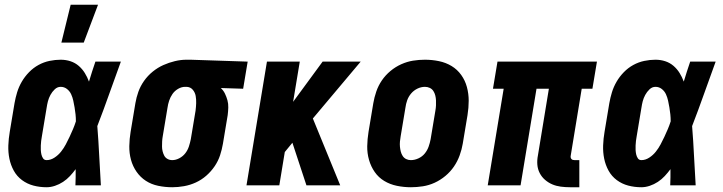

<svg xmlns="http://www.w3.org/2000/svg" viewBox="-20 -779 3040 807"><path d="M176 8Q147 8 120.5 1Q94 -6 72.5 -22Q51 -38 38 -61.5Q25 -85 19.5 -112Q14 -139 15 -167.5Q16 -196 21 -225L41 -345Q45 -368 52 -391Q59 -414 71.5 -435.5Q84 -457 102 -475.5Q120 -494 142 -506Q164 -518 188 -523Q212 -528 235 -528Q257 -528 276.5 -521.5Q296 -515 311 -502Q326 -489 336.5 -472Q347 -455 354 -436Q360 -457 367 -478Q374 -499 381 -520H488Q463 -452 439 -384Q415 -316 389 -249Q394 -187 397 -124.5Q400 -62 404 0H297Q298 -17 298 -34Q298 -51 298 -68Q287 -53 274 -39Q261 -25 245 -14.5Q229 -4 211 2Q193 8 176 8ZM176 -106Q193 -106 209 -116.5Q225 -127 236.5 -141.5Q248 -156 256.5 -172Q265 -188 272.5 -204Q280 -220 287 -236.5Q294 -253 299 -269Q299 -284 297.5 -298.5Q296 -313 293.5 -327.5Q291 -342 288 -356Q285 -370 279 -383Q273 -396 261.5 -405Q250 -414 235 -414Q221 -414 210 -403.5Q199 -393 192 -380Q185 -367 181.5 -353.5Q178 -340 176 -326L156 -206Q154 -196 153 -186.5Q152 -177 151.5 -167.5Q151 -158 151.5 -148.5Q152 -139 154 -130Q156 -121 161 -113.5Q166 -106 176 -106ZM238 -600 277 -759H392L332 -600Z M704 8Q674 8 645 2Q616 -4 593 -19Q570 -34 554 -57Q538 -80 530.5 -107.5Q523 -135 523.5 -165Q524 -195 529 -225L549 -345Q553 -369 561.5 -393Q570 -417 585.5 -439Q601 -461 622 -478Q643 -495 666.5 -505.5Q690 -516 715 -522Q740 -528 764 -528H781L1021 -520L1002 -406L908 -409Q919 -399 925.5 -385.5Q932 -372 936 -357.5Q940 -343 939.5 -327Q939 -311 937 -295L917 -175Q913 -151 905 -126.5Q897 -102 882 -80Q867 -58 847 -40.5Q827 -23 803 -12Q779 -1 753.5 3.5Q728 8 704 8ZM704 -106Q719 -106 734 -114Q749 -122 759 -135Q769 -148 774 -163.5Q779 -179 782 -194L802 -314Q804 -330 804.5 -345.5Q805 -361 802.5 -375.5Q800 -390 790.5 -401.5Q781 -413 765 -414H758Q743 -414 728.5 -405.5Q714 -397 705 -384Q696 -371 691 -356Q686 -341 684 -326L664 -206Q662 -195 661.5 -184.5Q661 -174 661 -163.5Q661 -153 663.5 -143Q666 -133 670.5 -124.5Q675 -116 684 -111Q693 -106 704 -106Z M1268 0 1209 -179 1177 -140 1154 0H1016L1102 -520H1240L1212 -351L1336 -520H1496L1295 -281L1410 0Z M1707 8Q1677 8 1648 2Q1619 -4 1595 -18.5Q1571 -33 1555 -56Q1539 -79 1531 -107Q1523 -135 1523.5 -164.5Q1524 -194 1529 -225L1549 -345Q1553 -369 1561.5 -394Q1570 -419 1585 -441Q1600 -463 1621 -480.5Q1642 -498 1666.5 -509Q1691 -520 1716 -524Q1741 -528 1766 -528Q1796 -528 1825 -522Q1854 -516 1878 -501.5Q1902 -487 1918.5 -464Q1935 -441 1942.5 -413Q1950 -385 1950 -355.5Q1950 -326 1945 -295L1925 -175Q1921 -151 1912 -126Q1903 -101 1888 -79Q1873 -57 1852 -39.5Q1831 -22 1807 -11Q1783 0 1757.5 4Q1732 8 1707 8ZM1707 -106Q1723 -106 1739 -113.5Q1755 -121 1765.5 -134Q1776 -147 1781.5 -162.5Q1787 -178 1790 -194L1810 -314Q1812 -325 1812.5 -336Q1813 -347 1812.5 -357.5Q1812 -368 1809.5 -378Q1807 -388 1801.5 -396.5Q1796 -405 1786.5 -409.5Q1777 -414 1766 -414Q1750 -414 1734.5 -406.5Q1719 -399 1708 -386Q1697 -373 1691.5 -357.5Q1686 -342 1684 -326L1664 -206Q1662 -195 1661 -184Q1660 -173 1661 -162.5Q1662 -152 1664.5 -142Q1667 -132 1672.5 -123.5Q1678 -115 1687 -110.5Q1696 -106 1707 -106Z M2415 8H2376Q2356 8 2337 5.5Q2318 3 2301.5 -4Q2285 -11 2271 -23Q2257 -35 2248.5 -51.5Q2240 -68 2238.5 -87Q2237 -106 2241 -126L2287 -406H2235L2168 0H2030L2097 -406H2052L2071 -520H2489L2470 -406H2425L2379 -126Q2378 -122 2378.5 -118Q2379 -114 2381.5 -111Q2384 -108 2387.5 -107Q2391 -106 2395 -106H2415Z M2676 8Q2647 8 2620.5 1Q2594 -6 2572.5 -22Q2551 -38 2538 -61.5Q2525 -85 2519.5 -112Q2514 -139 2515 -167.5Q2516 -196 2521 -225L2541 -345Q2545 -368 2552 -391Q2559 -414 2571.5 -435.5Q2584 -457 2602 -475.5Q2620 -494 2642 -506Q2664 -518 2688 -523Q2712 -528 2735 -528Q2757 -528 2776.5 -521.5Q2796 -515 2811 -502Q2826 -489 2836.5 -472Q2847 -455 2854 -436Q2860 -457 2867 -478Q2874 -499 2881 -520H2988Q2963 -452 2939 -384Q2915 -316 2889 -249Q2894 -187 2897 -124.5Q2900 -62 2904 0H2797Q2798 -17 2798 -34Q2798 -51 2798 -68Q2787 -53 2774 -39Q2761 -25 2745 -14.5Q2729 -4 2711 2Q2693 8 2676 8ZM2676 -106Q2693 -106 2709 -116.5Q2725 -127 2736.5 -141.5Q2748 -156 2756.5 -172Q2765 -188 2772.5 -204Q2780 -220 2787 -236.5Q2794 -253 2799 -269Q2799 -284 2797.5 -298.5Q2796 -313 2793.5 -327.5Q2791 -342 2788 -356Q2785 -370 2779 -383Q2773 -396 2761.5 -405Q2750 -414 2735 -414Q2721 -414 2710 -403.5Q2699 -393 2692 -380Q2685 -367 2681.5 -353.5Q2678 -340 2676 -326L2656 -206Q2654 -196 2653 -186.5Q2652 -177 2651.5 -167.5Q2651 -158 2651.5 -148.5Q2652 -139 2654 -130Q2656 -121 2661 -113.5Q2666 -106 2676 -106Z"/></svg>

Font: Iosevka Term Curly Heavy
Style: Italic
Weight: 900
Italic angle: -9°
Designer: Belleve Invis
Foundry: Belleve Invis
Version: Version 32.3.0